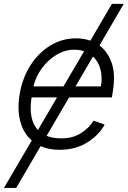

<svg xmlns="http://www.w3.org/2000/svg" viewBox="-44 -747 647 972"><path d="M582.4 -727.3 459.5 -516.7Q501.1 -486.2 521.3 -428.6Q541.5 -371.1 527.3 -285.2L522.4 -253.9H305.8L192.1 -59.3Q223.4 -46.5 266 -46.5Q324.6 -46.5 366.1 -73Q407.7 -99.4 429.3 -136L485.8 -116.5Q458.8 -65 399.1 -26.8Q339.5 11.4 257.1 11.4Q203.5 11.4 161.6 -7.1L38 204.5H-24.1L116.8 -35.9Q74.9 -72.1 58.8 -132.5Q42.6 -192.8 55.4 -269.5Q69.2 -352.3 110.1 -416.2Q150.9 -480.1 210.8 -516.5Q270.6 -552.9 341.3 -552.9Q380 -552.9 413.4 -541.2L522.4 -727.3ZM277.3 -309.7 381.7 -487.6Q359 -495.4 332.7 -495.4Q284.4 -495.4 241.3 -469.1Q198.2 -442.8 167.4 -400.6Q136.7 -358.3 125.4 -309.7ZM244.7 -253.9H115.8Q98.4 -142 148.1 -88.8ZM426.8 -460.9 338.4 -309.7H467Q475.1 -357.2 464.3 -396.7Q453.5 -436.1 426.8 -460.9Z"/></svg>

Font: Inter UI Light
Style: Italic
Weight: 300
Italic angle: 9.39999°
Designer: Rasmus Andersson
Foundry: rsms
Version: 3.2;8d6f07862